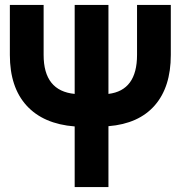

<svg xmlns="http://www.w3.org/2000/svg" viewBox="-20 -759 743 779"><path d="M283 0V-246Q156 -256 88 -330.5Q20 -405 20 -536V-739H157V-536Q157 -390 283 -378V-739H420V-378Q536 -392 536 -536V-739H673V-536Q673 -406 608 -331.5Q543 -257 420 -247V0Z"/></svg>

Font: Involve
Style: Bold
Weight: 700
Designer: Stefan Peev
Foundry: Context Ltd.
Version: Version 1.001